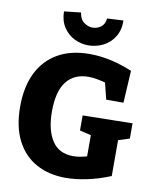

<svg xmlns="http://www.w3.org/2000/svg" viewBox="-101 -1027 909 1117"><g transform="rotate(10 353.0 -468.5)"><path d="M364 13Q265 13 190 -28Q115 -69 73.5 -150Q32 -231 32 -350Q32 -467 73 -550Q114 -633 191.5 -677Q269 -721 378 -721Q500 -721 631 -666L620 -476H518L494 -573Q468 -580 442.5 -584.5Q417 -589 394 -589Q310 -589 264.5 -531Q219 -473 219 -354Q219 -245 260 -182Q301 -119 385 -119Q423 -119 466 -132V-257L399 -273V-362L693 -367V-277L627 -256V-44Q556 -15 489 -1Q422 13 364 13ZM360 -769Q317 -769 278 -788Q239 -807 213.5 -845Q188 -883 187 -939L286 -950Q291 -911 315.5 -893Q340 -875 367 -875Q394 -875 416 -891.5Q438 -908 441 -942L537 -947Q538 -889 512.5 -849Q487 -809 446 -789Q405 -769 360 -769Z"/></g></svg>

Font: Bitter ExtraBold
Style: Regular
Weight: 800
Designer: Sol Matas, and Bitter project Authors
Foundry: Sol Matas
Version: Version 2.001